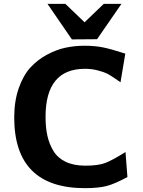

<svg xmlns="http://www.w3.org/2000/svg" viewBox="-20 -957 743 999"><path d="M227 -937H320L420 -841L520 -937H612L485 -753L354 -752ZM54 -346Q54 -431 77.5 -498Q101 -565 138 -605.5Q175 -646 224.5 -672.5Q274 -699 321.5 -709Q369 -719 419 -719Q473 -719 515.5 -710.5Q558 -702 632 -678L607 -529Q604 -531 578.5 -548.5Q553 -566 538.5 -573.5Q524 -581 491.5 -590Q459 -599 422 -599Q217 -599 217 -349Q217 -294 226.5 -251Q236 -208 258 -171.5Q280 -135 322 -115Q364 -95 424 -95Q492 -95 529 -109.5Q566 -124 633 -166L643 -36Q577 0 534 11Q491 22 422 22Q54 22 54 -346Z"/></svg>

Font: Coval
Style: Black
Weight: 1000
Foundry: Context Ltd
Version: Version 001.000